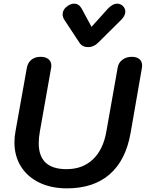

<svg xmlns="http://www.w3.org/2000/svg" viewBox="-20 -1021 798 1051"><path d="M59 -242Q59 -272 65 -303L127 -650Q132 -678 152 -694Q172 -710 202 -710Q230 -710 245.5 -697Q261 -684 261 -661Q261 -654 260 -650L198 -300Q192 -266 192 -237Q192 -95 344 -95Q432 -95 488.5 -148.5Q545 -202 562 -300L624 -650Q628 -677 649.5 -693.5Q671 -710 701 -710Q728 -710 743 -697.5Q758 -685 758 -662Q758 -654 757 -650L695 -294Q669 -144 580.5 -67Q492 10 347 10Q260 10 195 -21.5Q130 -53 94.5 -110Q59 -167 59 -242ZM415 -787 332 -913Q323 -927 323 -942Q323 -970 351 -989Q369 -1001 386 -1001Q412 -1001 427 -974L481 -874L571 -974Q597 -1001 621 -1001Q638 -1001 652 -989Q666 -975 666 -958Q666 -935 644 -913L517 -787Q493 -763 462 -763Q431 -763 415 -787Z"/></svg>

Font: Kodchasan
Style: Bold Italic
Weight: 700
Italic angle: -10°
Version: Version 1.000; ttfautohint (v1.6)